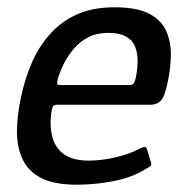

<svg xmlns="http://www.w3.org/2000/svg" viewBox="-20 -501 506 526"><path d="M38 -237Q48 -284 66.5 -327.5Q85 -371 115.5 -406Q146 -441 189.5 -461Q233 -481 294 -481Q357 -481 390.5 -462.5Q424 -444 436.5 -413.5Q449 -383 448 -346.5Q447 -310 439 -274Q431 -235 420 -224.5Q409 -214 393 -214H135Q131 -214 127.5 -212Q124 -210 122 -201Q115 -161 122.5 -129Q130 -97 154.5 -79Q179 -61 223 -61Q258 -61 296.5 -70Q335 -79 359 -92Q368 -97 374.5 -98.5Q381 -100 384 -88L393 -58Q396 -50 393 -47Q390 -44 381 -39Q343 -15 292 -5Q241 5 191 5Q128 5 92.5 -13.5Q57 -32 41.5 -65.5Q26 -99 26.5 -143Q27 -187 38 -237ZM352 -288Q357 -313 357 -335Q357 -357 349.5 -374.5Q342 -392 324 -401.5Q306 -411 277 -411Q246 -411 223 -399.5Q200 -388 183.5 -369Q167 -350 156 -328.5Q145 -307 139 -287Q136 -276 136.5 -272Q137 -268 144 -268Q191 -268 238.5 -268Q286 -268 333 -268Q342 -268 345.5 -271.5Q349 -275 352 -288Z"/></svg>

Font: Glory Thin Medium
Style: Italic
Weight: 500
Italic angle: -12°
Version: Version 1.011